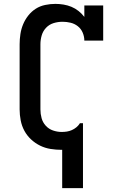

<svg xmlns="http://www.w3.org/2000/svg" viewBox="-20 -763 640 988"><path d="M300 205V8Q299 8 298.5 8Q298 8 297 8Q269 8 240.5 3.5Q212 -1 186.5 -13.5Q161 -26 140 -45.5Q119 -65 105.5 -90Q92 -115 86.5 -143.5Q81 -172 81 -200V-535Q81 -561 85 -587.5Q89 -614 99 -638Q109 -662 125.5 -683Q142 -704 164 -718Q186 -732 212.5 -737.5Q239 -743 265 -743Q286 -743 307 -739.5Q328 -736 347.5 -728Q367 -720 384 -706.5Q401 -693 414 -676V-735H511V-554H414Q414 -575 405.5 -595Q397 -615 380.5 -628Q364 -641 343.5 -646Q323 -651 302 -651Q278 -651 255.5 -644Q233 -637 217 -620Q201 -603 194.5 -580.5Q188 -558 188 -535V-200Q188 -177 194 -155Q200 -133 215.5 -116Q231 -99 253 -91.5Q275 -84 297 -84Q311 -84 324 -86Q337 -88 349.5 -93.5Q362 -99 372.5 -107.5Q383 -116 390 -127L391 -129H407V205Z"/></svg>

Font: Iosevka Slab Semibold Extended
Style: Regular
Weight: 600
Width: 7
Monospace: yes
Designer: Belleve Invis
Foundry: Belleve Invis
Version: Version 11.1.0; ttfautohint (v1.8.3)